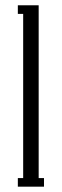

<svg xmlns="http://www.w3.org/2000/svg" viewBox="-20 -700 232 720"><path d="M145 0H46.9V-32.2H66.9V-647.9H46.9V-680.2H125V-32.2H145Z"/></svg>

Font: Margherita Light
Style: Regular
Weight: 300
Designer: James Puckett
Foundry: Dunwich Type Founders
Version: Version 1.008;hotconv 1.0.109;makeotfexe 2.5.65596